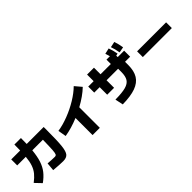

<svg xmlns="http://www.w3.org/2000/svg" viewBox="212 -2044 3327 3327"><g transform="rotate(-45 1875.0 -380.5)"><path d="M442.4 3.9 456.1 -147.5Q489.7 -144 544.4 -141.4Q599.1 -138.7 625 -138.7Q652.8 -138.7 664.1 -157.7Q675.3 -176.8 680.4 -246.6Q685.5 -316.4 689 -495.1H429.2Q416 -357.9 384.8 -262.7Q353.5 -167.5 298.8 -97.4Q244.1 -27.3 156.2 36.1L46.9 -78.1Q122.1 -135.7 166 -189.7Q210 -243.7 234.9 -315.2Q259.8 -386.7 270 -495.1H59.6V-641.6H278.3Q280.3 -699.7 280.3 -785.2H440.4Q440.4 -700.7 438.5 -641.6H854.5V-563.5Q854.5 -303.7 841.6 -185.5Q828.6 -67.4 792.5 -24.9Q756.3 17.6 676.8 17.6Q599.6 17.6 442.4 3.9Z M1723.6 -774.4 1825.2 -654.3Q1768.1 -599.1 1693.4 -546.4Q1618.7 -493.7 1532.2 -446.8V56.6H1354.5V-361.8Q1267.1 -325.2 1180.2 -299.6Q1093.3 -273.9 1013.7 -261.7L987.3 -413.1Q1110.4 -431.2 1249.8 -484.9Q1389.2 -538.6 1514.4 -614.7Q1639.6 -690.9 1723.6 -774.4Z M2480.5 -365.2V-443.4H2197.3V-258.8H2028.3V-443.4H1895.5V-590.8H2028.3V-752H2197.3V-590.8H2449.2V-697.3H2533.2Q2523.4 -735.8 2506.8 -783.2L2613.3 -807.6Q2641.1 -733.4 2659.2 -635.7L2618.2 -627V-590.8H2775.4V-443.4H2650.4V-365.2Q2650.4 -218.3 2594.7 -128.7Q2539.1 -39.1 2419.2 4.2Q2299.3 47.4 2100.6 50.8L2069.3 -97.7Q2235.4 -99.1 2322.3 -122.8Q2409.2 -146.5 2444.8 -202.9Q2480.5 -259.3 2480.5 -365.2ZM2656.2 -795.9 2761.7 -818.4Q2791.5 -731.4 2803.7 -644.5L2699.2 -625Q2684.6 -717.8 2656.2 -795.9Z M2925.8 -423.8H3636.7V-283.2H2925.8Z"/></g></svg>

Font: Pretendard JP Black
Style: Regular
Weight: 900
Designer: Base glyphs from Inter by Rasmus Andersson; Hangeul glyphs from Noto Sans CJK(Source Han Sans) by Jang Soo-young and Kan
Foundry: Kil Hyung-jin
Version: Version 1.309